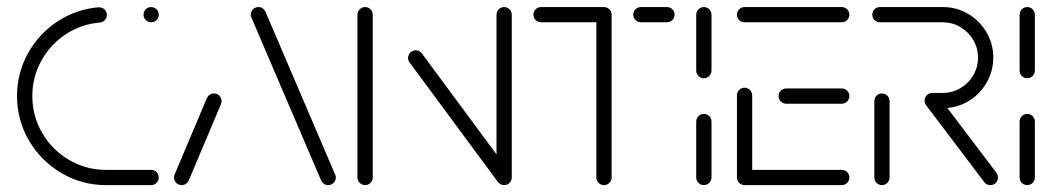

<svg xmlns="http://www.w3.org/2000/svg" viewBox="-20 -539 3070 559"><path d="M29.6 -259.3Q29.6 -325.9 61.1 -383.1Q92.6 -440.4 147 -476.3Q201.5 -512.2 267 -517.8Q273.3 -518.1 278.9 -515.4Q284.4 -512.6 287.8 -507.4Q291.1 -502.2 291.1 -495.6Q291.1 -486.7 285.2 -480.4Q279.3 -474.1 270.7 -473.3Q216.3 -468.9 171.3 -439.1Q126.3 -409.3 100.2 -361.9Q74.1 -314.4 74.1 -259.3Q74.1 -201.1 103 -151.7Q131.9 -102.2 181.3 -73.3Q230.7 -44.4 288.9 -44.4H420Q425.9 -44.4 431.1 -41.5Q436.3 -38.5 439.3 -33.3Q442.2 -28.1 442.2 -22.2Q442.2 -16.3 439.3 -11.1Q436.3 -5.9 431.1 -3Q425.9 0 420 0H288.9Q218.5 0 159.1 -35Q99.6 -70 64.6 -129.4Q29.6 -188.9 29.6 -259.3ZM397.8 -496.3Q397.8 -502.2 400.7 -507.4Q403.7 -512.6 408.9 -515.6Q414.1 -518.5 420 -518.5Q425.9 -518.5 431.1 -515.6Q436.3 -512.6 439.3 -507.4Q442.2 -502.2 442.2 -496.3Q442.2 -490.4 439.3 -485.2Q436.3 -480 431.1 -477Q425.9 -474.1 420 -474.1Q414.1 -474.1 408.9 -477Q403.7 -480 400.7 -485.2Q397.8 -490.4 397.8 -496.3Z M508.9 0Q503 0 497.8 -3Q492.6 -5.9 489.6 -11.1Q486.7 -16.3 486.7 -22.2Q486.7 -26.7 488.5 -31.1L582.6 -254.1Q585.6 -260 590.9 -263.5Q596.3 -267 603 -267Q608.9 -267 614.1 -264.1Q619.3 -261.1 622.2 -255.9Q625.2 -250.7 625.2 -244.8Q625.2 -240.4 623.3 -235.9L529.3 -13Q526.3 -7 520.9 -3.5Q515.6 0 508.9 0ZM957.8 -22.2Q957.8 -16.3 954.8 -11.1Q951.9 -5.9 946.7 -3Q941.5 0 935.6 0Q928.9 0 923.5 -3.5Q918.1 -7 915.2 -13L712.2 -487.4Q710 -491.5 710 -496.3Q710 -502.2 713 -507.4Q715.9 -512.6 721.1 -515.6Q726.3 -518.5 732.2 -518.5Q738.9 -518.5 744.3 -515Q749.6 -511.5 752.6 -505.6L955.6 -31.1Q957.8 -27.4 957.8 -22.2Z M1043 0Q1037 0 1031.9 -3Q1026.7 -5.9 1023.7 -11.1Q1020.7 -16.3 1020.7 -22.2V-496.3Q1020.7 -502.2 1023.7 -507.4Q1026.7 -512.6 1031.9 -515.6Q1037 -518.5 1043 -518.5Q1048.9 -518.5 1054.1 -515.6Q1059.3 -512.6 1062.2 -507.4Q1065.2 -502.2 1065.2 -496.3V-22.2Q1065.2 -16.3 1062.2 -11.1Q1059.3 -5.9 1054.1 -3Q1048.9 0 1043 0ZM1168.1 -370.4Q1168.1 -376.3 1171.1 -381.5Q1174.1 -386.7 1179.3 -389.6Q1184.4 -392.6 1190.4 -392.6Q1195.6 -392.6 1200.2 -390.2Q1204.8 -387.8 1208.1 -383.7L1466.3 -34.4L1430.7 -7.8L1172.6 -357Q1168.1 -362.6 1168.1 -370.4ZM1447.8 0Q1441.9 0 1436.7 -3Q1431.5 -5.9 1428.5 -11.1Q1425.6 -16.3 1425.6 -22.2V-496.3Q1425.6 -502.2 1428.5 -507.4Q1431.5 -512.6 1436.7 -515.6Q1441.9 -518.5 1447.8 -518.5Q1453.7 -518.5 1458.9 -515.6Q1464.1 -512.6 1467 -507.4Q1470 -502.2 1470 -496.3V-22.2Q1470 -16.3 1467 -11.1Q1464.1 -5.9 1458.9 -3Q1453.7 0 1447.8 0Z M1760.7 -498.5V-22.2Q1760.7 -16.3 1757.8 -11.1Q1754.8 -5.9 1749.6 -3Q1744.4 0 1738.5 0Q1732.6 0 1727.4 -3Q1722.2 -5.9 1719.3 -11.1Q1716.3 -16.3 1716.3 -22.2V-498.5ZM1533 -496.3Q1533 -502.2 1535.9 -507.4Q1538.9 -512.6 1544.1 -515.6Q1549.3 -518.5 1555.2 -518.5H1738.5Q1744.4 -518.5 1749.6 -515.6Q1754.8 -512.6 1757.8 -507.4Q1760.7 -502.2 1760.7 -496.3Q1760.7 -490.4 1757.8 -485.2Q1754.8 -480 1749.6 -477Q1744.4 -474.1 1738.5 -474.1H1555.2Q1549.3 -474.1 1544.1 -477Q1538.9 -480 1535.9 -485.2Q1533 -490.4 1533 -496.3ZM1823.7 -496.3Q1823.7 -502.2 1826.7 -507.4Q1829.6 -512.6 1834.8 -515.6Q1840 -518.5 1845.9 -518.5H1921.9Q1927.8 -518.5 1933 -515.6Q1938.1 -512.6 1941.1 -507.4Q1944.1 -502.2 1944.1 -496.3Q1944.1 -490.4 1941.1 -485.2Q1938.1 -480 1933 -477Q1927.8 -474.1 1921.9 -474.1H1845.9Q1840 -474.1 1834.8 -477Q1829.6 -480 1826.7 -485.2Q1823.7 -490.4 1823.7 -496.3Z M2029.3 0Q2023.3 0 2018.1 -3Q2013 -5.9 2010 -11.1Q2007 -16.3 2007 -22.2V-185.2Q2007 -191.1 2010 -196.3Q2013 -201.5 2018.1 -204.4Q2023.3 -207.4 2029.3 -207.4Q2035.2 -207.4 2040.4 -204.4Q2045.6 -201.5 2048.5 -196.3Q2051.5 -191.1 2051.5 -185.2V-22.2Q2051.5 -16.3 2048.5 -11.1Q2045.6 -5.9 2040.4 -3Q2035.2 0 2029.3 0ZM2029.3 -311.1Q2023.3 -311.1 2018.1 -314.1Q2013 -317 2010 -322.2Q2007 -327.4 2007 -333.3V-496.3Q2007 -502.2 2010 -507.4Q2013 -512.6 2018.1 -515.6Q2023.3 -518.5 2029.3 -518.5Q2035.2 -518.5 2040.4 -515.6Q2045.6 -512.6 2048.5 -507.4Q2051.5 -502.2 2051.5 -496.3V-333.3Q2051.5 -327.4 2048.5 -322.2Q2045.6 -317 2040.4 -314.1Q2035.2 -311.1 2029.3 -311.1Z M2125.6 -22.2V-261.5Q2125.6 -267.4 2128.5 -272.6Q2131.5 -277.8 2136.7 -280.7Q2141.9 -283.7 2147.8 -283.7Q2153.7 -283.7 2158.9 -280.7Q2164.1 -277.8 2167 -272.6Q2170 -267.4 2170 -261.5V-22.2ZM2453 -22.2Q2453 -16.3 2450 -11.1Q2447 -5.9 2441.9 -3Q2436.7 0 2430.7 0H2147.8Q2141.9 0 2136.7 -3Q2131.5 -5.9 2128.5 -11.1Q2125.6 -16.3 2125.6 -22.2Q2125.6 -28.1 2128.5 -33.3Q2131.5 -38.5 2136.7 -41.5Q2141.9 -44.4 2147.8 -44.4H2430.7Q2436.7 -44.4 2441.9 -41.5Q2447 -38.5 2450 -33.3Q2453 -28.1 2453 -22.2ZM2246.7 -259.3Q2246.7 -265.2 2249.6 -270.4Q2252.6 -275.6 2257.8 -278.5Q2263 -281.5 2268.9 -281.5H2430.7Q2436.7 -281.5 2441.9 -278.5Q2447 -275.6 2450 -270.4Q2453 -265.2 2453 -259.3Q2453 -253.3 2450 -248.1Q2447 -243 2441.9 -240Q2436.7 -237 2430.7 -237H2268.9Q2263 -237 2257.8 -240Q2252.6 -243 2249.6 -248.1Q2246.7 -253.3 2246.7 -259.3ZM2125.6 -496.3Q2125.6 -502.2 2128.5 -507.4Q2131.5 -512.6 2136.7 -515.6Q2141.9 -518.5 2147.8 -518.5H2430.7Q2436.7 -518.5 2441.9 -515.6Q2447 -512.6 2450 -507.4Q2453 -502.2 2453 -496.3Q2453 -490.4 2450 -485.2Q2447 -480 2441.9 -477Q2436.7 -474.1 2430.7 -474.1H2147.8Q2141.9 -474.1 2136.7 -477Q2131.5 -480 2128.5 -485.2Q2125.6 -490.4 2125.6 -496.3Z M2547.8 0Q2541.9 0 2536.7 -3Q2531.5 -5.9 2528.5 -11.1Q2525.6 -16.3 2525.6 -22.2V-244.8Q2525.6 -250.7 2528.5 -255.9Q2531.5 -261.1 2536.7 -264.1Q2541.9 -267 2547.8 -267Q2553.7 -267 2558.9 -264.1Q2564.1 -261.1 2567 -255.9Q2570 -250.7 2570 -244.8V-22.2Q2570 -16.3 2567 -11.1Q2564.1 -5.9 2558.9 -3Q2553.7 0 2547.8 0ZM2885.6 -22.2Q2885.6 -16.3 2882.6 -11.1Q2879.6 -5.9 2874.6 -3Q2869.6 0 2863.3 0Q2858.1 0 2853.5 -2.2Q2848.9 -4.4 2845.9 -8.5L2676.3 -232.6Q2674.1 -235.6 2673 -238.9Q2671.9 -242.2 2671.9 -245.9Q2671.9 -251.9 2674.8 -257Q2677.8 -262.2 2683 -265.2Q2688.1 -268.1 2694.1 -268.1Q2699.6 -268.1 2704.3 -265.7Q2708.9 -263.3 2711.9 -259.3L2881.1 -35.9Q2883.3 -33.3 2884.4 -29.8Q2885.6 -26.3 2885.6 -22.2ZM2671.9 -246.3Q2671.9 -252.2 2674.8 -257.4Q2677.8 -262.6 2683 -265.6Q2688.1 -268.5 2694.1 -268.5H2724.8Q2752.6 -268.5 2776.3 -282.4Q2800 -296.3 2813.7 -319.8Q2827.4 -343.3 2827.4 -371.5Q2827.4 -399.3 2813.5 -422.8Q2799.6 -446.3 2776.1 -460.2Q2752.6 -474.1 2724.8 -474.1H2541.9Q2535.9 -474.1 2530.7 -477Q2525.6 -480 2522.6 -485.2Q2519.6 -490.4 2519.6 -496.3Q2519.6 -502.2 2522.6 -507.4Q2525.6 -512.6 2530.7 -515.6Q2535.9 -518.5 2541.9 -518.5H2724.8Q2764.8 -518.5 2798.5 -498.7Q2832.2 -478.9 2852 -445.2Q2871.9 -411.5 2871.9 -371.5Q2871.9 -331.5 2852 -297.6Q2832.2 -263.7 2798.5 -243.9Q2764.8 -224.1 2724.8 -224.1H2694.1Q2688.1 -224.1 2683 -227Q2677.8 -230 2674.8 -235.2Q2671.9 -240.4 2671.9 -246.3Z M2970.7 0Q2964.8 0 2959.6 -3Q2954.4 -5.9 2951.5 -11.1Q2948.5 -16.3 2948.5 -22.2V-185.2Q2948.5 -191.1 2951.5 -196.3Q2954.4 -201.5 2959.6 -204.4Q2964.8 -207.4 2970.7 -207.4Q2976.7 -207.4 2981.9 -204.4Q2987 -201.5 2990 -196.3Q2993 -191.1 2993 -185.2V-22.2Q2993 -16.3 2990 -11.1Q2987 -5.9 2981.9 -3Q2976.7 0 2970.7 0ZM2970.7 -311.1Q2964.8 -311.1 2959.6 -314.1Q2954.4 -317 2951.5 -322.2Q2948.5 -327.4 2948.5 -333.3V-496.3Q2948.5 -502.2 2951.5 -507.4Q2954.4 -512.6 2959.6 -515.6Q2964.8 -518.5 2970.7 -518.5Q2976.7 -518.5 2981.9 -515.6Q2987 -512.6 2990 -507.4Q2993 -502.2 2993 -496.3V-333.3Q2993 -327.4 2990 -322.2Q2987 -317 2981.9 -314.1Q2976.7 -311.1 2970.7 -311.1Z"/></svg>

Font: 26F Galaxy Sans
Style: Regular
Weight: 400
Designer: C₂₉H₂₅N₃O₅
Version: Version 1.100;FEAKit 1.0